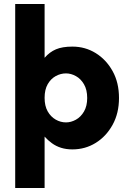

<svg xmlns="http://www.w3.org/2000/svg" viewBox="-20 -740 647 960"><path d="M203 200H56V-720H203V-451Q228 -480 260 -493.5Q292 -507 342 -507Q406 -507 458.5 -474.5Q511 -442 543 -384.5Q575 -327 575 -250Q575 -174 543 -116Q511 -58 458.5 -25.5Q406 7 342 7Q311 7 285.5 -1Q260 -9 239.5 -24Q219 -39 203 -57ZM416 -250Q416 -291 400 -318.5Q384 -346 359.5 -359.5Q335 -373 310 -373Q283 -373 258.5 -359.5Q234 -346 218.5 -319Q203 -292 203 -251Q203 -210 218.5 -183Q234 -156 258.5 -142Q283 -128 310 -128Q335 -128 359.5 -141.5Q384 -155 400 -182.5Q416 -210 416 -250Z"/></svg>

Font: Albert Sans ExtraBold
Style: Regular
Weight: 800
Designer: Andreas Rasmussen
Foundry: a.Foundry
Version: Version 1.025